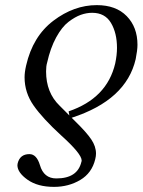

<svg xmlns="http://www.w3.org/2000/svg" viewBox="-20 -462 557 750"><path d="M260 -2 275 13Q318 55 336.5 82.5Q355 110 355 138Q355 148 352 160Q339 214 293.5 241Q248 268 191 268Q127 268 87.5 240Q48 212 48 183Q48 182 48.5 180Q49 178 49 176Q58 140 95 140Q123 140 136 183Q151 235 200 235Q283 235 298 170Q299 168 299 165Q299 139 219 67Q147 1 111.5 -49.5Q76 -100 76 -160Q76 -180 82 -206Q108 -320 188.5 -381Q269 -442 358 -442Q433 -442 475 -399Q517 -356 517 -287Q517 -266 510 -231Q473 -71 260 -2ZM238 -24 251 -11 248 -27Q398 -78 430 -214Q437 -247 437 -275Q437 -333 413.5 -372.5Q390 -412 340 -412Q318 -412 295.5 -404Q273 -396 247.5 -376.5Q222 -357 199.5 -316Q177 -275 164 -217Q160 -204 160 -183Q160 -100 213 -49Z"/></svg>

Font: Linux Libertine O
Style: Italic
Weight: 400
Italic angle: -12°
Designer: Philipp H. Poll
Foundry: Philipp H. Poll
Version: Version 5.1.6